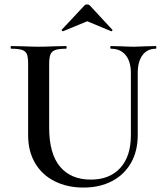

<svg xmlns="http://www.w3.org/2000/svg" viewBox="-20 -833 741 867"><path d="M481 -613Q478 -613 478 -619Q478 -625 481 -625L526 -624Q562 -622 586 -622Q604 -622 640 -624L684 -625Q686 -625 686 -619Q686 -613 684 -613Q645 -613 623.5 -584Q602 -555 602 -503V-223Q602 -151 571.5 -97.5Q541 -44 485.5 -15Q430 14 357 14Q284 14 227 -14.5Q170 -43 138.5 -96.5Q107 -150 107 -222V-544Q107 -574 101.5 -588Q96 -602 80 -607.5Q64 -613 31 -613Q28 -613 28 -619Q28 -625 31 -625L83 -624Q127 -622 154 -622Q184 -622 228 -624L278 -625Q281 -625 281 -619Q281 -613 278 -613Q245 -613 229 -607Q213 -601 207.5 -586.5Q202 -572 202 -542V-257Q202 -139 251 -80.5Q300 -22 390 -22Q475 -22 523 -74.5Q571 -127 571 -222V-503Q571 -555 547.5 -584Q524 -613 481 -613ZM362 -809Q366 -813 374 -813Q381 -813 385 -809L487 -699Q488 -699 488 -697Q488 -695 485.5 -693Q483 -691 482 -692L374 -737L265 -692Q263 -691 260 -694.5Q257 -698 259 -699Z"/></svg>

Font: Cormorant SC SemiBold
Style: Regular
Weight: 600
Designer: Christian Thalmann (Catharsis Fonts)
Version: Version 3.000